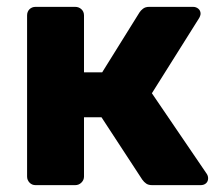

<svg xmlns="http://www.w3.org/2000/svg" viewBox="-20 -540 646 560"><path d="M84 0Q73 0 66 -7.5Q59 -15 59 -25V-495Q59 -506 66 -513Q73 -520 84 -520H199Q210 -520 217.5 -513Q225 -506 225 -495V-329H278L387 -504Q390 -509 397 -514.5Q404 -520 415 -520H543Q552 -520 558.5 -514.5Q565 -509 565 -500Q565 -497 563.5 -493Q562 -489 560 -486L423 -268L583 -33Q587 -27 587 -20Q587 -11 581 -5.5Q575 0 565 0H424Q413 0 406.5 -4.5Q400 -9 395 -16L276 -198H225V-25Q225 -15 217.5 -7.5Q210 0 199 0Z"/></svg>

Font: Rubik Light
Style: Bold
Weight: 700
Version: Version 2.104